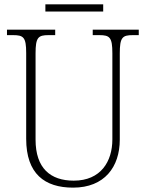

<svg xmlns="http://www.w3.org/2000/svg" viewBox="-20 -850 670 880"><path d="M188 -797H453V-830H188ZM315 10C459 10 529 -85 529 -210V-605C529 -679 541 -689 589 -689H616V-714H405V-689H435C483 -689 495 -679 495 -606V-211C495 -110 442 -22 318 -22C211 -22 143 -79 143 -210V-605C143 -679 155 -689 203 -689H233V-714H12V-689H40C88 -689 100 -679 100 -607V-214C100 -53 185 10 315 10Z"/></svg>

Font: Noto Serif Myanmar SemiCondensed ExtraLight
Style: Regular
Weight: 200
Width: 4
Designer: Ben Mitchell and the Monotype Design Team
Foundry: Monotype Imaging Inc.
Version: Version 2.106